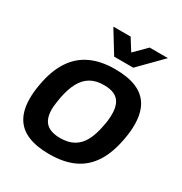

<svg xmlns="http://www.w3.org/2000/svg" viewBox="-171 -851 940 990"><g transform="rotate(30 299.0 -355.5)"><path d="M260 12Q184 12 133 -9.5Q82 -31 56.5 -75.5Q31 -120 31 -188Q31 -207 33 -228Q35 -249 39 -271Q55 -363 93.5 -422Q132 -481 193 -509.5Q254 -538 337 -538Q414 -538 465 -516.5Q516 -495 541.5 -450.5Q567 -406 567 -337Q567 -318 565 -298Q563 -278 559 -255Q543 -163 505.5 -104Q468 -45 407.5 -16.5Q347 12 260 12ZM268 -88Q316 -88 348.5 -106.5Q381 -125 401 -162.5Q421 -200 431 -256Q435 -274 436.5 -287Q438 -300 438.5 -310Q439 -320 439 -329Q439 -365 427.5 -389.5Q416 -414 392 -426Q368 -438 329 -438Q281 -438 249 -419Q217 -400 197 -363Q177 -326 166 -270Q163 -252 161 -238.5Q159 -225 158 -215Q157 -205 157 -196Q157 -160 168.5 -136Q180 -112 205 -100Q230 -88 268 -88ZM544 -723 414 -591H300L219 -723H322L387 -619H331L435 -723Z"/></g></svg>

Font: Archivo SemiBold SemiBold
Style: Italic
Weight: 600
Italic angle: -10°
Version: Version 2.001